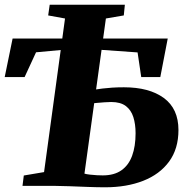

<svg xmlns="http://www.w3.org/2000/svg" viewBox="-21 -789 778 815"><path d="M425.5 6Q393 6 352.5 4.5Q312 3 274 1.5Q236 0 211.5 0H74.5L80 -44L166 -58.5L255 -710.5L183.5 -723.5L190 -769H509L504.5 -723.5L428.5 -710.5L337.5 -52Q345.5 -49.5 360.2 -47.8Q375 -46 390.5 -45.2Q406 -44.5 415 -44.5Q463.5 -44.5 494.2 -66Q525 -87.5 539.8 -127.8Q554.5 -168 554.5 -223.5Q554.5 -262 545 -292Q535.5 -322 513 -339Q490.5 -356 451 -356Q440.5 -356 422.8 -354.8Q405 -353.5 390.5 -352.2Q376 -351 373.5 -350L377 -408Q395 -411 414 -413.2Q433 -415.5 455.2 -417Q477.5 -418.5 505 -418.5Q612.5 -418.5 674.5 -373Q736.5 -327.5 736.5 -237Q736.5 -157.5 696.8 -103.2Q657 -49 586.8 -21.5Q516.5 6 425.5 6ZM-1 -462 32.5 -625.5H691L659.5 -462H578.5L563 -566.5L316 -584L132 -567L83.5 -462Z"/></svg>

Font: Merriweather 48pt Black
Style: Italic
Weight: 900
Italic angle: -7.8°
Version: Version 2.101